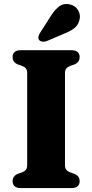

<svg xmlns="http://www.w3.org/2000/svg" viewBox="-20 -955 468 975"><path d="M310 -115.5Q310 -100.5 317.2 -92.2Q324.5 -84 337 -79.5L358.5 -72Q384.5 -61 384.5 -34.5Q384.5 -18.5 374.2 -9.2Q364 0 343 0H85.5Q64.5 0 54.2 -9.2Q44 -18.5 44 -34.5Q44 -61 70 -72L91.5 -79.5Q104 -84 111 -92.2Q118 -100.5 118 -115.5V-584.5Q118 -599.5 111 -607.8Q104 -616 91.5 -620.5L70 -628Q44 -639 44 -665.5Q44 -681.5 54.2 -690.8Q64.5 -700 85.5 -700H343Q364 -700 374.2 -690.8Q384.5 -681.5 384.5 -665.5Q384.5 -639 358.5 -628L337 -620.5Q324.5 -616 317.2 -607.8Q310 -599.5 310 -584.5ZM235 -869Q255.5 -903 279.2 -921.5Q303 -940 335 -932.5Q363.5 -926 376.8 -902.8Q390 -879.5 384 -856Q378.5 -829.5 359.2 -813.5Q340 -797.5 305.5 -784L216.5 -746Q206.5 -742.5 196 -743.5Q185.5 -744.5 179 -751.5Q173 -759.5 175.2 -768.8Q177.5 -778 183 -787.5Z"/></svg>

Font: Fraunces 28pt Soft Wonky
Style: Bold
Weight: 700
Version: Version 1.000;[b76b70a41]